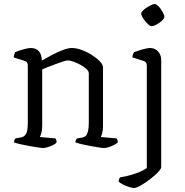

<svg xmlns="http://www.w3.org/2000/svg" viewBox="-20 -740 927 960"><path d="M196 0Q188 0 169 -3Q150 -6 126.5 -10Q103 -14 82 -19Q61 -24 50 -28Q50 -35 53 -41Q56 -47 58 -48L85 -53Q100 -55 109.5 -69.5Q119 -84 119 -126V-413Q119 -421 115.5 -427Q112 -433 102 -436L48 -453Q50 -463 51.5 -468Q53 -473 56 -479Q71 -486 96 -493Q121 -500 133 -500Q161 -500 175 -483Q189 -466 189 -437Q211 -450 238.5 -464.5Q266 -479 293 -489.5Q320 -500 339 -500Q361 -500 387.5 -490.5Q414 -481 438.5 -465.5Q463 -450 479 -433.5Q495 -417 495 -402V-110Q495 -89 491 -74.5Q487 -60 484 -55L563 -48Q566 -44 567.5 -39Q569 -34 569 -28Q563 -22 550.5 -15.5Q538 -9 524.5 -4.5Q511 0 500 0Q492 0 473.5 -3Q455 -6 432 -10Q409 -14 388.5 -19Q368 -24 357 -28Q357 -35 359.5 -40Q362 -45 365 -48L391 -52Q402 -54 409 -61Q416 -68 420 -84Q424 -100 424 -126V-374Q424 -384 411.5 -395.5Q399 -407 381.5 -416.5Q364 -426 346.5 -432Q329 -438 319 -438Q312 -438 295 -432.5Q278 -427 257 -419Q236 -411 217.5 -404Q199 -397 191 -393V-111Q191 -90 187 -75.5Q183 -61 179 -55L257 -48Q260 -44 261.5 -39Q263 -34 263 -28Q258 -21 245 -14.5Q232 -8 218 -4Q204 0 196 0ZM650 200Q641 200 625.5 195Q610 190 595 182.5Q580 175 573 168Q573 161 575.5 155.5Q578 150 580 147Q609 142 634 135Q659 128 679.5 119Q700 110 714 100V-413Q714 -422 710 -427.5Q706 -433 696 -436L642 -453Q643 -463 645.5 -469.5Q648 -476 650 -479Q661 -483 676 -488Q691 -493 706.5 -496.5Q722 -500 730 -500Q755 -500 770.5 -482.5Q786 -465 786 -440V96Q786 103 775 115.5Q764 128 747 142.5Q730 157 711 170Q692 183 676 191.5Q660 200 650 200ZM738 -609Q732 -609 723 -616.5Q714 -624 705.5 -634.5Q697 -645 691.5 -655.5Q686 -666 686 -672Q686 -678 693.5 -686Q701 -694 712.5 -701.5Q724 -709 735.5 -714.5Q747 -720 753 -720Q760 -720 768.5 -712.5Q777 -705 784.5 -694Q792 -683 797 -672.5Q802 -662 802 -655Q802 -650 795 -642Q788 -634 777.5 -626.5Q767 -619 756 -614Q745 -609 738 -609Z"/></svg>

Font: Texturina 12pt ExtraLight
Style: Regular
Weight: 250
Designer: Guillermo Torres Carreño
Foundry: Omnibus-Type
Version: Version 1.002